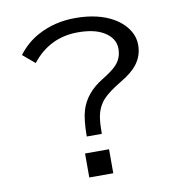

<svg xmlns="http://www.w3.org/2000/svg" viewBox="-89 -884 953 993"><g transform="rotate(-10 387.5 -387.5)"><path d="M299.8 -101.1H425.8V24.9H299.8ZM66.9 -659.2Q112.3 -719.2 174.8 -752.4Q262.7 -799.8 370.6 -799.8Q490.7 -799.8 570.3 -753.9Q622.1 -723.6 648.4 -678.7Q668 -645 668 -607.4Q668 -549.8 633.8 -505.4Q606.9 -470.2 550.8 -437Q477.5 -393.1 449.7 -361.8Q416 -324.7 407.7 -269.5Q402.8 -239.3 402.8 -186H323.7Q324.2 -276.9 338.9 -323.7Q365.2 -409.2 455.1 -463.9Q509.8 -497.1 531.7 -521Q564 -555.2 564 -605Q564 -661.1 506.3 -695.3Q457 -724.6 371.6 -724.6Q223.1 -724.6 129.9 -606Z"/></g></svg>

Font: BIZ UDPGothic
Style: Regular
Weight: 400
Designer: TypeBank Co., Ltd.
Foundry: Morisawa Inc.
Version: Version 1.051